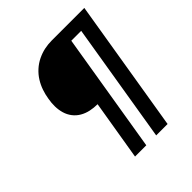

<svg xmlns="http://www.w3.org/2000/svg" viewBox="-200 -868 1001 1001"><g transform="rotate(-45 300.0 -367.5)"><path d="M221 0 276 -331Q249 -331 223.5 -336.5Q198 -342 176.5 -354.5Q155 -367 140 -386.5Q125 -406 118 -430Q111 -454 110.5 -480Q110 -506 115 -533Q119 -559 128 -585.5Q137 -612 152 -636Q167 -660 188.5 -679.5Q210 -699 236 -711.5Q262 -724 288.5 -729.5Q315 -735 342 -735H582L461 0H377L486 -662H413L304 0Z"/></g></svg>

Font: Iosevka Extended Oblique
Style: Regular
Weight: 400
Width: 7
Italic angle: -9°
Monospace: yes
Designer: Belleve Invis
Foundry: Belleve Invis
Version: Version 32.0.1; ttfautohint (v1.8.4)